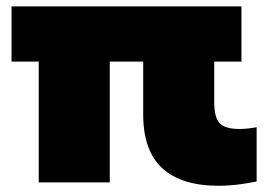

<svg xmlns="http://www.w3.org/2000/svg" viewBox="-20 -570 849 600"><path d="M101 0V-377.5H16V-550H734.5V-377.5H649.5V-251Q649.5 -202 667 -184.5Q684.5 -167 727.5 -167Q739.5 -167 752.5 -168.2Q765.5 -169.5 782 -172.5V-3Q758 2.5 725.2 6.5Q692.5 10.5 662.5 10.5Q547.5 10.5 487.5 -44Q427.5 -98.5 427.5 -212.5V-377.5H323V0Z"/></svg>

Font: Encode Sans SemiExpanded SemiExpanded Black
Style: Regular
Weight: 900
Width: 6
Designer: Multiple Designers
Foundry: Impallari Type
Version: Version 3.000; ttfautohint (v1.8.3) -l 8 -r 50 -G 200 -x 14 